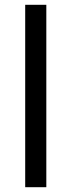

<svg xmlns="http://www.w3.org/2000/svg" viewBox="-20 -780 298 800"><path d="M173 0H85V-760H173Z"/></svg>

Font: Noto Sans Tamil
Style: Regular
Weight: 400
Designer: Jelle Bosma - Monotype Design Team
Foundry: Monotype Imaging Inc.
Version: Version 2.003